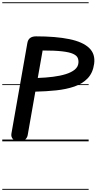

<svg xmlns="http://www.w3.org/2000/svg" viewBox="-25 -1250 855 1698"><path d="M143 0Q108 0 89.5 -19.8Q71 -39.5 76 -68.5L217 -870Q222.5 -900.5 242 -914.5Q261.5 -928.5 293.5 -928.5Q468.5 -928.5 587.2 -904.2Q706 -880 762.8 -826.5Q819.5 -773 807.5 -685.5Q796.5 -605.5 750.2 -557.2Q704 -509 632 -484.5Q560 -460 471.5 -450.8Q383 -441.5 287.5 -439.5L220 -55.5Q216 -32 197.8 -16Q179.5 0 143 0ZM309 -560.5Q380.5 -563 444 -571Q507.5 -579 557 -594.5Q606.5 -610 636 -634.2Q665.5 -658.5 668.5 -693Q671 -718.5 661.8 -739Q652.5 -759.5 620.8 -774Q589 -788.5 524.5 -796Q460 -803.5 352 -803.5ZM143 0Q108 0 89.5 -19.8Q71 -39.5 76 -68.5L217 -870Q222.5 -900.5 242 -914.5Q261.5 -928.5 293.5 -928.5Q468.5 -928.5 587.2 -904.2Q706 -880 762.8 -826.5Q819.5 -773 807.5 -685.5Q796.5 -605.5 750.2 -557.2Q704 -509 632 -484.5Q560 -460 471.5 -450.8Q383 -441.5 287.5 -439.5L220 -55.5Q216 -32 197.8 -16Q179.5 0 143 0ZM309 -560.5Q380.5 -563 444 -571Q507.5 -579 557 -594.5Q606.5 -610 636 -634.2Q665.5 -658.5 668.5 -693Q671 -718.5 661.8 -739Q652.5 -759.5 620.8 -774Q589 -788.5 524.5 -796Q460 -803.5 352 -803.5ZM-5 420.5H759V428.5H-5ZM-5 -16H759V0H-5ZM-5 -505.5H759V-497.5H-5ZM-5 -1230H759V-1222H-5Z"/></svg>

Font: Edu VIC WA NT Pre Guide
Style: Regular
Weight: 400
Designer: Tina and Corey Anderson, Eben Sorkin, Mirko Velimirovic
Foundry: Google for Education
Version: Version 1.000